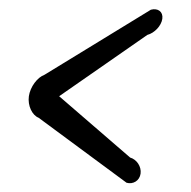

<svg xmlns="http://www.w3.org/2000/svg" viewBox="-20 -555 421 423"><path d="M43.6 -343C40.7 -322.1 50.8 -301.2 65 -295.6C65.1 -295.4 258.8 -152.4 258.8 -152.4C273.1 -148.3 287.5 -156.7 289.7 -172.4C291.9 -188.1 281.1 -203.8 266.7 -207.9L110.3 -343L304.6 -478.1C320.2 -482.2 335.4 -497.9 337.6 -513.6C339.8 -529.3 327.8 -537.7 312.4 -533.6C312.4 -533.6 78.5 -390.6 78.3 -390.4C62.5 -384.8 46.6 -363.9 43.6 -343Z"/></svg>

Font: Hi.
Style: Regular
Weight: 400
Designer: Mew Too, Robert Jablonski
Foundry: Cannot Into Space Fonts
Version: Version 1.996